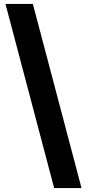

<svg xmlns="http://www.w3.org/2000/svg" viewBox="-20 -820 490 982"><path d="M8 -800H148L397 142H257Z"/></svg>

Font: League Mono Condensed ExtraBold
Style: Regular
Weight: 800
Width: 1
Designer: Tyler Finck
Foundry: The League of Moveable Type / Tyler Finck
Version: Version 2.210